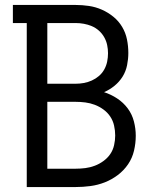

<svg xmlns="http://www.w3.org/2000/svg" viewBox="-20 -755 640 775"><path d="M88 0V-662H32V-735H285Q312 -735 339 -731Q366 -727 391 -716Q416 -705 437.5 -687.5Q459 -670 473 -646.5Q487 -623 492.5 -596Q498 -569 498 -541Q498 -517 493 -492Q488 -467 475 -446Q462 -425 442.5 -409Q423 -393 400 -383Q428 -374 453 -357.5Q478 -341 495.5 -317.5Q513 -294 520.5 -265Q528 -236 528 -207Q528 -177 521 -147Q514 -117 497 -92Q480 -67 455.5 -48.5Q431 -30 403 -19Q375 -8 345 -4Q315 0 285 0ZM171 -417H285Q302 -417 318.5 -420Q335 -423 350.5 -430Q366 -437 379 -448Q392 -459 400.5 -474Q409 -489 412.5 -506Q416 -523 416 -540Q416 -557 412.5 -573.5Q409 -590 400.5 -605Q392 -620 379 -631.5Q366 -643 350.5 -649.5Q335 -656 318.5 -659Q302 -662 285 -662H171ZM171 -74H285Q305 -74 324.5 -76.5Q344 -79 362.5 -86Q381 -93 397.5 -105Q414 -117 425 -133Q436 -149 440.5 -169Q445 -189 445 -208Q445 -228 440.5 -248Q436 -268 425 -284.5Q414 -301 397.5 -313Q381 -325 362.5 -332Q344 -339 324.5 -341.5Q305 -344 285 -344H171Z"/></svg>

Font: Nova
Style: Regular
Weight: 400
Monospace: yes
Designer: Belleve Invis
Foundry: Belleve Invis
Version: Version 24.1.4; ttfautohint (v1.8.4)